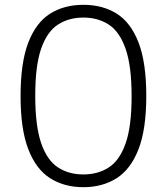

<svg xmlns="http://www.w3.org/2000/svg" viewBox="-20 -769 694 798"><path d="M326.5 9Q247.5 9 188.8 -28Q130 -65 97.8 -148.2Q65.5 -231.5 65.5 -370Q65.5 -508.5 97.5 -591.8Q129.5 -675 188 -712Q246.5 -749 326.5 -749Q407 -749 465.5 -712Q524 -675 556 -591.8Q588 -508.5 588 -370Q588 -231.5 555.5 -148.2Q523 -65 464.2 -28Q405.5 9 326.5 9ZM326.5 -44Q387 -44 432 -73Q477 -102 502 -172.8Q527 -243.5 527 -368.5Q527 -495 502 -566.2Q477 -637.5 432 -666.8Q387 -696 326.5 -696Q266.5 -696 221.2 -667Q176 -638 151.2 -567.2Q126.5 -496.5 126.5 -371.5Q126.5 -245 151.2 -173.8Q176 -102.5 221 -73.2Q266 -44 326.5 -44Z"/></svg>

Font: Encode Sans Semi Expanded Light
Style: Regular
Weight: 300
Width: 6
Designer: Multiple Designers
Foundry: Impallari Type
Version: Version 3.000; ttfautohint (v1.8.3) -l 8 -r 50 -G 200 -x 14 